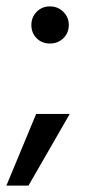

<svg xmlns="http://www.w3.org/2000/svg" viewBox="-28 -457 273 600"><path d="M61 123H-8L85 -101H190ZM187 -379Q187 -354 170 -337.5Q153 -321 128 -321Q103 -321 86.5 -337.5Q70 -354 70 -379Q70 -403 86.5 -420Q103 -437 128 -437Q153 -437 170 -420Q187 -403 187 -379Z"/></svg>

Font: Hind Guntur
Style: Regular
Weight: 400
Version: Version 1.000;PS 1.0;hotconv 1.0.86;makeotf.lib2.5.63406; tt